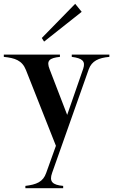

<svg xmlns="http://www.w3.org/2000/svg" viewBox="-23 -786 593 1006"><path d="M110 188V200H308V188C251 183 234 165 250 120L442 -423C458 -467 494 -483 550 -488V-500H353V-488C409 -481 426 -465 413 -426L329 -184L237 -423C219 -468 235 -482 291 -488V-500H-3V-488C55 -482 93 -470 113 -419L270 -22L219 120C203 167 168 181 110 188ZM405 -724 371 -766 196 -587 208 -568Z"/></svg>

Font: Sprat Condensed Medium
Style: Regular
Weight: 500
Width: 3
Designer: Ethan Nakache
Foundry: Collletttivo
Version: Version 2.000;Glyphs 3.2 (3217)